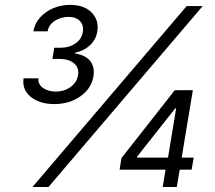

<svg xmlns="http://www.w3.org/2000/svg" viewBox="-20 -752 865 772"><path d="M197.8 -333.5Q160.2 -333.5 130.6 -346.2Q101.1 -358.9 85.7 -382.3Q70.3 -405.8 74.7 -437H134.8Q131.8 -414.1 152.3 -398.9Q172.9 -383.8 204.6 -383.8Q237.8 -383.8 262.9 -401.6Q288.1 -419.4 293.5 -447.8Q299.3 -478 278.6 -496.6Q257.8 -515.1 217.3 -515.1H190.9L198.2 -560.1H224.6Q258.3 -560.1 283.7 -577.6Q309.1 -595.2 313 -624Q317.4 -650.4 301.5 -667.2Q285.6 -684.1 255.4 -684.1Q225.1 -684.1 200.4 -668.2Q175.8 -652.3 171.4 -626H114.3Q119.6 -657.7 141.1 -681.6Q162.6 -705.6 194.1 -719Q225.6 -732.4 262.2 -732.4Q318.8 -732.4 348.9 -701.2Q378.9 -669.9 371.1 -625Q365.7 -592.3 341.6 -569.8Q317.4 -547.4 281.7 -540L281.2 -537.1Q324.7 -530.3 343.3 -505.9Q361.8 -481.4 355.5 -444.3Q347.2 -395.5 303 -364.5Q258.8 -333.5 197.8 -333.5ZM110.4 0 730.5 -727.5H794.9L174.8 0ZM460.9 -69.8 468.3 -116.2 682.6 -389.2H723.6L711.4 -316.4H684.6L531.2 -122.1L530.8 -118.2H758.8L750.5 -69.8ZM634.3 0 647.9 -84 653.3 -104.5 700.2 -389.2H755.4L690.9 0Z"/></svg>

Font: Inter 16pt Light
Style: Italic
Weight: 300
Italic angle: -9.3988°
Version: Version 4.001;git-66647c0bb